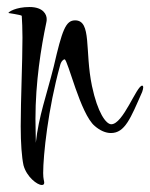

<svg xmlns="http://www.w3.org/2000/svg" viewBox="-20 -465 428 547"><path d="M99 62C104 62 106 60 106 55C106 51 103 45 103 28C103 -22 117 -156 151 -278C154 -291 161 -296 164 -296C173 -296 209 -140 250 -106C265 -93 281 -86 296 -86C336 -86 352 -128 385 -203C387 -209 388 -213 388 -216C388 -219 387 -221 385 -221C369 -221 331 -111 297 -111C282 -111 258 -144 242 -220C221 -320 242 -407 194 -407C167 -407 157 -379 133 -275C113 -195 90 -133 82 -58V-67C82 -82 81 -101 81 -126C81 -231 97 -330 112 -401C113 -404 113 -408 113 -411C113 -423 104 -445 64 -445C25 -445 4 -431 4 -428C2 -428 39 -423 42 -420C43 -404 44 -382 44 -358C44 -287 39 -182 39 -105C39 -57 42 -17 47 6C56 39 86 62 99 62Z"/></svg>

Font: Comforter
Style: Regular
Weight: 400
Designer: Robert E. Leuschke
Foundry: Robert E. Leuschke
Version: Version 1.013; ttfautohint (v1.8.3)